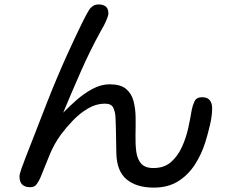

<svg xmlns="http://www.w3.org/2000/svg" viewBox="-20 -815 1040 871"><path d="M677.7 36.1Q599.6 36.1 554.7 -1Q509.8 -38.1 507.8 -119.1Q506.8 -160.2 506.3 -201.2Q505.9 -242.2 503.9 -283.2Q502.9 -306.6 494.1 -325.7Q485.4 -344.7 457 -344.7Q416 -344.7 378.9 -322.8Q341.8 -300.8 311 -268.6Q280.3 -236.3 256.8 -205.1Q224.6 -161.1 204.1 -109.9Q183.6 -58.6 163.1 -8.8Q156.2 6.8 146.5 20.5Q136.7 34.2 117.2 34.2Q68.4 34.2 68.4 -14.6Q68.4 -24.4 76.7 -48.3Q85 -72.3 94.7 -96.7Q104.5 -121.1 108.4 -131.8Q150.4 -240.2 192.4 -347.7Q234.4 -455.1 282.2 -561.5Q286.1 -569.3 296.4 -592.3Q306.6 -615.2 320.8 -645Q335 -674.8 349.1 -704.1Q363.3 -733.4 375 -754.4Q386.7 -775.4 391.6 -779.3Q399.4 -787.1 407.2 -791Q415 -794.9 426.8 -794.9Q447.3 -794.9 459.5 -785.6Q471.7 -776.4 471.7 -753.9Q471.7 -745.1 464.8 -728.5Q458 -711.9 449.7 -696.3Q441.4 -680.7 436.5 -672.9Q387.7 -584 346.7 -490.7Q305.7 -397.5 266.6 -303.7Q292 -330.1 326.2 -360.4Q360.4 -390.6 399.4 -411.6Q438.5 -432.6 477.5 -432.6Q526.4 -432.6 551.3 -412.1Q576.2 -391.6 585.4 -357.4Q594.7 -323.2 595.2 -283.2Q595.7 -243.2 594.7 -202.6Q593.8 -162.1 598.1 -127.9Q602.5 -93.8 620.1 -73.2Q637.7 -52.7 675.8 -52.7Q724.6 -52.7 755.4 -79.6Q786.1 -106.4 805.2 -147.9Q824.2 -189.5 834 -234.4Q843.8 -279.3 849.6 -315.4Q853.5 -335.9 862.3 -355Q871.1 -374 896.5 -374Q920.9 -374 931.6 -360.4Q942.4 -346.7 942.4 -324.2Q942.4 -289.1 932.1 -246.1Q921.9 -203.1 911.1 -168.9Q893.6 -113.3 862.8 -66.4Q832 -19.5 786.6 8.3Q741.2 36.1 677.7 36.1Z"/></svg>

Font: Kosugi Maru
Style: Regular
Weight: 400
Designer: MOTOYA
Version: Version 4.002